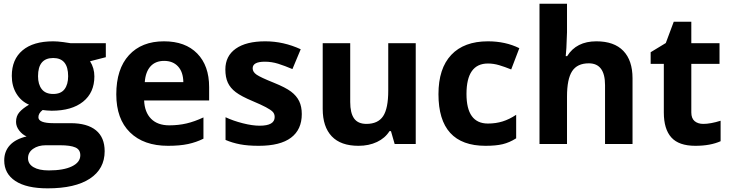

<svg xmlns="http://www.w3.org/2000/svg" viewBox="-20 -780 3956 1040"><path d="M553.2 -545.9V-470.2L467.8 -448.2Q491.2 -411.6 491.2 -366.2Q491.2 -278.3 429.9 -229.2Q368.7 -180.2 259.8 -180.2L232.9 -181.6L210.9 -184.1Q188 -166.5 188 -145Q188 -112.8 270 -112.8H362.8Q452.6 -112.8 499.8 -74.2Q546.9 -35.6 546.9 39.1Q546.9 134.8 467 187.5Q387.2 240.2 237.8 240.2Q123.5 240.2 63.2 200.4Q2.9 160.6 2.9 88.9Q2.9 39.6 33.7 6.3Q64.5 -26.9 124 -41Q101.1 -50.8 84 -73Q66.9 -95.2 66.9 -120.1Q66.9 -151.4 85 -172.1Q103 -192.9 137.2 -212.9Q94.2 -231.4 69.1 -272.5Q43.9 -313.5 43.9 -369.1Q43.9 -458.5 102.1 -507.3Q160.2 -556.2 268.1 -556.2Q291 -556.2 322.5 -552Q354 -547.9 362.8 -545.9ZM131.8 77.1Q131.8 107.9 161.4 125.5Q190.9 143.1 244.1 143.1Q324.2 143.1 369.6 121.1Q415 99.1 415 61Q415 30.3 388.2 18.6Q361.3 6.8 305.2 6.8H228Q187 6.8 159.4 26.1Q131.8 45.4 131.8 77.1ZM186 -367.2Q186 -322.8 206.3 -296.9Q226.6 -271 268.1 -271Q310.1 -271 329.6 -296.9Q349.1 -322.8 349.1 -367.2Q349.1 -465.8 268.1 -465.8Q186 -465.8 186 -367.2Z M869.1 -450.2Q821.8 -450.2 794.9 -420.2Q768.1 -390.1 764.2 -335H973.1Q972.2 -390.1 944.3 -420.2Q916.5 -450.2 869.1 -450.2ZM890.1 9.8Q758.3 9.8 684.1 -63Q609.9 -135.7 609.9 -269Q609.9 -406.2 678.5 -481.2Q747.1 -556.2 868.2 -556.2Q983.9 -556.2 1048.3 -490.2Q1112.8 -424.3 1112.8 -308.1V-235.8H760.7Q763.2 -172.4 798.3 -136.7Q833.5 -101.1 897 -101.1Q946.3 -101.1 990.2 -111.3Q1034.2 -121.6 1082 -144V-28.8Q1043 -9.3 998.5 0.2Q954.1 9.8 890.1 9.8Z M1614.7 -162.1Q1614.7 -78.1 1556.4 -34.2Q1498 9.8 1381.8 9.8Q1322.3 9.8 1280.3 1.7Q1238.3 -6.3 1201.7 -22V-145Q1243.2 -125.5 1295.2 -112.3Q1347.2 -99.1 1386.7 -99.1Q1467.8 -99.1 1467.8 -146Q1467.8 -163.6 1457 -174.6Q1446.3 -185.5 1419.9 -199.5Q1393.6 -213.4 1349.6 -231.9Q1286.6 -258.3 1257.1 -280.8Q1227.5 -303.2 1214.1 -332.3Q1200.7 -361.3 1200.7 -403.8Q1200.7 -476.6 1257.1 -516.4Q1313.5 -556.2 1417 -556.2Q1515.6 -556.2 1608.9 -513.2L1564 -405.8Q1522.9 -423.3 1487.3 -434.6Q1451.7 -445.8 1414.6 -445.8Q1348.6 -445.8 1348.6 -410.2Q1348.6 -390.1 1369.9 -375.5Q1391.1 -360.8 1462.9 -332Q1526.9 -306.2 1556.6 -283.7Q1586.4 -261.2 1600.6 -231.9Q1614.7 -202.6 1614.7 -162.1Z M2117.7 0 2097.7 -69.8H2089.8Q2065.9 -31.7 2022 -11Q1978 9.8 1921.9 9.8Q1825.7 9.8 1776.9 -41.7Q1728 -93.3 1728 -189.9V-545.9H1877V-227.1Q1877 -168 1897.9 -138.4Q1918.9 -108.9 1964.8 -108.9Q2027.3 -108.9 2055.2 -150.6Q2083 -192.4 2083 -289.1V-545.9H2231.9V0Z M2609.9 9.8Q2355 9.8 2355 -270Q2355 -409.2 2424.3 -482.7Q2493.7 -556.2 2623 -556.2Q2717.8 -556.2 2793 -519L2749 -403.8Q2713.9 -418 2683.6 -427Q2653.3 -436 2623 -436Q2506.8 -436 2506.8 -271Q2506.8 -110.8 2623 -110.8Q2666 -110.8 2702.6 -122.3Q2739.3 -133.8 2775.9 -158.2V-30.8Q2739.7 -7.8 2702.9 1Q2666 9.8 2609.9 9.8Z M3406.2 0H3257.3V-318.8Q3257.3 -437 3169.4 -437Q3106.9 -437 3079.1 -394.5Q3051.3 -352.1 3051.3 -256.8V0H2902.3V-759.8H3051.3V-605Q3051.3 -586.9 3047.9 -520L3044.4 -476.1H3052.2Q3102.1 -556.2 3210.4 -556.2Q3306.6 -556.2 3356.4 -504.4Q3406.2 -452.6 3406.2 -356Z M3789.6 -108.9Q3828.6 -108.9 3883.3 -126V-15.1Q3827.6 9.8 3746.6 9.8Q3657.2 9.8 3616.5 -35.4Q3575.7 -80.6 3575.7 -170.9V-434.1H3504.4V-497.1L3586.4 -546.9L3629.4 -662.1H3724.6V-545.9H3877.4V-434.1H3724.6V-170.9Q3724.6 -139.2 3742.4 -124Q3760.3 -108.9 3789.6 -108.9Z"/></svg>

Font: Samim FD
Style: Bold-FD
Weight: 700
Foundry: DejaVu fonts team - Redesigned by Saber Rastikerdar
Version: Version 4.0.1